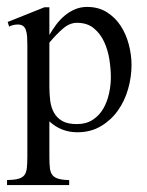

<svg xmlns="http://www.w3.org/2000/svg" viewBox="-24 -367 421 549"><path d="M352.1 -181.2Q352.1 -147 342.3 -112.5Q332.5 -78.1 313 -50.8Q293.5 -23.4 264.4 -6.1Q235.4 11.2 196.8 11.2Q174.3 11.2 154.1 3.4Q133.8 -4.4 117.2 -20V83Q117.2 101.6 118.7 113.8Q120.1 126 125.7 133.3Q131.3 140.6 142.6 144Q153.8 147.5 173.8 147.9V162.1H-3.9V147.9Q16.6 147.5 28.3 144.3Q40 141.1 45.7 133.8Q51.3 126.5 52.7 113.8Q54.2 101.1 54.2 81.1V-237.8Q54.2 -251.5 53.5 -262.5Q52.7 -273.4 50 -281Q47.4 -288.6 42 -292.7Q36.6 -296.9 26.9 -296.9Q13.7 -296.9 2 -291L-2 -304.2L103 -346.2H117.2V-267.1Q126 -282.2 136.7 -296.6Q147.5 -311 160.9 -322.3Q174.3 -333.5 190.2 -340.3Q206.1 -347.2 225.1 -347.2Q257.8 -347.2 282 -331.8Q306.2 -316.4 321.5 -292.5Q336.9 -268.6 344.5 -239Q352.1 -209.5 352.1 -181.2ZM293 -146Q293 -169.4 288.8 -196.5Q284.7 -223.6 273.9 -247.1Q263.2 -270.5 244.4 -286.1Q225.6 -301.8 195.8 -301.8Q175.3 -301.8 156 -285.2Q136.7 -268.6 117.2 -245.1V-119.1Q117.2 -98.1 119.6 -78.9Q122.1 -59.6 130.4 -44.7Q138.7 -29.8 154.1 -21Q169.4 -12.2 195.8 -12.2Q222.7 -12.2 241.5 -24.7Q260.3 -37.1 271.5 -56.6Q282.7 -76.2 287.8 -99.9Q293 -123.5 293 -146Z"/></svg>

Font: Scheherazade
Style: Regular
Weight: 400
Designer: SIL International
Foundry: SIL International
Version: Version 2.100 (build 932/914)